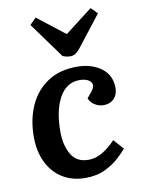

<svg xmlns="http://www.w3.org/2000/svg" viewBox="-89 -854 691 930"><g transform="rotate(-10 256.0 -389.5)"><path d="M307 -524Q378 -524 426 -489Q474 -454 474 -390Q474 -358 454.5 -338Q435 -318 403 -318Q381 -318 360.5 -330.5Q340 -343 332 -364L354 -391Q372 -412 368.5 -427Q365 -442 348.5 -450Q332 -458 309 -458Q244 -458 209 -395Q174 -332 174 -228Q174 -161 200.5 -115.5Q227 -70 286 -70Q321 -70 354.5 -90Q388 -110 419 -143L463 -94Q450 -78 423 -52.5Q396 -27 354 -6.5Q312 14 256 14Q191 14 143 -16Q95 -46 69 -100Q43 -154 43 -225Q43 -311 73.5 -378.5Q104 -446 163 -485Q222 -524 307 -524ZM121 -762 152 -793 287 -688 422 -792 453 -761 337 -612Q312 -579 287 -579Q267 -579 248 -587Z"/></g></svg>

Font: Literata 12pt SemiBold
Style: Italic
Weight: 600
Italic angle: -2°
Designer: Latin by Veronika Burian and Jose Scaglione. Greek by Irene Vlachou. Cyrillic by Vera Evstafieva
Foundry: TypeTogether
Version: Version 3.002